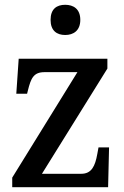

<svg xmlns="http://www.w3.org/2000/svg" viewBox="-20 -781 519 801"><path d="M252 -635C286 -635 315 -653 315 -698C315 -744 286 -761 252 -761C217 -761 191 -744 191 -698C191 -653 217 -635 252 -635ZM31 0H431L435 -166H391L386 -139C377 -88 362 -56 319 -56H155L428 -495V-536H58L48 -390H93L96 -402C109 -455 120 -480 166 -480H303L31 -40Z"/></svg>

Font: Noto Serif Tamil SemiCondensed Medium
Style: Regular
Weight: 500
Width: 4
Designer: Indian Type Foundry, Tom Grace, and the Monotype Design Team
Foundry: Monotype Imaging Inc.
Version: Version 2.004